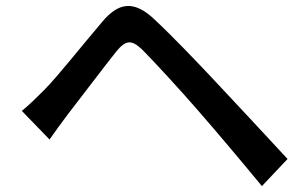

<svg xmlns="http://www.w3.org/2000/svg" viewBox="-20 -667 1040 651"><path d="M54 -291 148 -194C164 -217 187 -249 209 -278C252 -333 330 -437 374 -492C406 -531 425 -534 462 -499C501 -460 592 -361 650 -294C712 -223 799 -120 868 -36L955 -128C878 -211 777 -320 710 -391C650 -455 569 -540 505 -600C433 -669 380 -658 325 -591C259 -514 176 -408 129 -361C101 -333 81 -313 54 -291Z"/></svg>

Font: Noto Sans CJK HK Medium
Style: Regular
Weight: 500
Designer: Ryoko NISHIZUKA 西塚涼子 (kana, bopomofo & ideographs); Paul D. Hunt (Latin, Greek & Cyrillic); Sandoll Communications 산돌커뮤니
Foundry: Adobe
Version: Version 2.004;hotconv 1.0.118;makeotfexe 2.5.65603